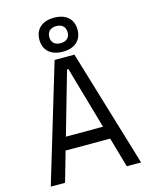

<svg xmlns="http://www.w3.org/2000/svg" viewBox="-135 -1013 855 1097"><g transform="rotate(-15 293.0 -464.0)"><path d="M25.9 0H110.4L161.1 -177.2H424.8L475.6 0H560.1L351.6 -693.4H234.4ZM183.1 -253.4 289.1 -623H296.9L402.8 -253.4ZM293 -726.6C363.3 -726.6 405.8 -764.2 405.8 -827.1C405.8 -890.1 363.3 -927.7 293 -927.7C222.7 -927.7 180.2 -890.1 180.2 -827.1C180.2 -764.2 222.7 -726.6 293 -726.6ZM293 -776.9C258.8 -776.9 238.8 -795.4 238.8 -827.1C238.8 -858.9 258.8 -877.9 293 -877.9C327.1 -877.9 347.2 -858.9 347.2 -827.1C347.2 -795.4 327.1 -776.9 293 -776.9Z"/></g></svg>

Font: Cascadia Mono PL SemiLight
Style: Regular
Weight: 350
Monospace: yes
Designer: Aaron Bell
Foundry: Saja Typeworks
Version: Version 2404.023